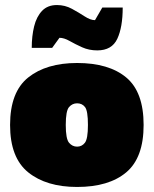

<svg xmlns="http://www.w3.org/2000/svg" viewBox="-20 -732 610 762"><path d="M286 10Q164 10 92 -48Q20 -106 20 -236Q20 -367 92 -424.5Q164 -482 286 -482Q412 -482 481 -424.5Q550 -367 550 -236Q550 -106 481 -48Q412 10 286 10ZM286 -150Q305 -150 317 -165.5Q329 -181 329 -236Q329 -292 317.5 -307Q306 -322 286 -322Q267 -322 254 -307Q241 -292 241 -236Q241 -181 254 -165.5Q267 -150 286 -150ZM366 -532Q333 -532 305.5 -544.5Q278 -557 256 -569.5Q234 -582 216 -582L187 -542H106Q106 -589 115.5 -627.5Q125 -666 147 -689Q169 -712 206 -712Q238 -712 265.5 -697Q293 -682 316 -667Q339 -652 357 -652L386 -702H467Q467 -624 445.5 -578Q424 -532 366 -532Z"/></svg>

Font: Rowdies
Style: Bold
Weight: 700
Designer: Jaikishan Patel
Version: Version 1.000; ttfautohint (v1.8.3)